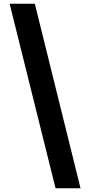

<svg xmlns="http://www.w3.org/2000/svg" viewBox="-20 -852 488 1037"><path d="M32 -832 280 165H415L168 -832Z"/></svg>

Font: Noto Sans Devanagari UI Condensed ExtraBold
Style: Regular
Weight: 800
Width: 3
Designer: Jelle Bosma - Monotype Design Team
Foundry: Monotype Imaging Inc.
Version: Version 2.004